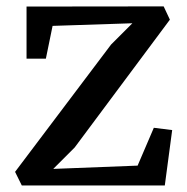

<svg xmlns="http://www.w3.org/2000/svg" viewBox="-20 -566 570 586"><path d="M319 -430 384 -495 140.5 -487 120 -387H61V-546L479.5 -546.5L498.5 -506L208 -116L142.5 -50.5L400 -60.5L449.5 -176L505.5 -169L483 0H46.5L26 -41.5Z"/></svg>

Font: Merriweather 12pt
Style: Regular
Weight: 400
Designer: Eben Sorkin
Foundry: Eben Sorkin
Version: Version 2.100